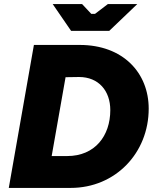

<svg xmlns="http://www.w3.org/2000/svg" viewBox="-20 -920 765 940"><path d="M23 0H326C546 0 708 -172 708 -388C708 -563 583 -700 370 -700H146ZM328 -769H515L652 -900H508L445 -852H427L382 -900H238ZM233 -156 301 -542 367 -543C463 -543 520 -475 520 -381C520 -255 445 -156 309 -156Z"/></svg>

Font: Fixel Display 20240404 ExBold
Style: Italic
Weight: 800
Italic angle: -10°
Designer: AlfaBravo + MacPaw
Foundry: Kyrylo Tkachov, Marchela Mozhyna, Serhii Makarenko, Maria Weinstein, Zakhar Kryvoshyya
Version: Version 1.211;Glyphs 3.2 (3225)